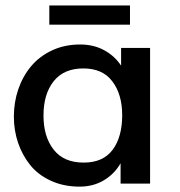

<svg xmlns="http://www.w3.org/2000/svg" viewBox="-20 -678 666 709"><path d="M162.1 -586.9V-657.7H460V-586.9ZM289.1 -77.6Q360.8 -77.6 396 -125Q431.2 -172.4 431.2 -252.4Q431.2 -330.1 394.5 -377.9Q358.9 -425.3 287.6 -425.3Q215.3 -425.3 177.7 -377.4Q140.6 -330.1 140.6 -251.5Q140.6 -173.8 177.7 -126Q214.8 -77.6 289.1 -77.6ZM273.9 11.2Q215.3 11.2 168 -10.5Q120.6 -32.2 91.3 -68.8Q62 -105.5 46.6 -151.1Q31.2 -196.8 31.2 -247.1Q31.2 -300.3 47.4 -347.9Q63.5 -395.5 94.2 -432.6Q125 -469.7 171.6 -491.7Q218.3 -513.7 275.9 -513.7Q326.2 -513.7 365 -492.4Q403.8 -471.2 427.2 -435.5V-501H534.2V0H425.3V-75.2Q402.8 -35.6 363.5 -12.2Q324.2 11.2 273.9 11.2Z"/></svg>

Font: Ride Light
Style: Bold
Weight: 600
Version: Version 3.000